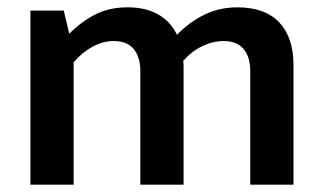

<svg xmlns="http://www.w3.org/2000/svg" viewBox="-20 -504 884 524"><path d="M181 0H63V-475H154L169 -412Q202 -445 240 -464.5Q278 -484 328 -484Q378 -484 412 -464.5Q446 -445 463 -409Q497 -444 538 -464Q579 -484 628 -484Q703 -484 742 -443Q781 -402 781 -326V0H663V-310Q663 -348 645 -370Q627 -392 590 -392Q561 -392 532 -378Q503 -364 480 -338Q481 -331 481 -325.5Q481 -320 481 -313V0H363V-310Q363 -348 345 -370Q327 -392 290 -392Q261 -392 232.5 -376.5Q204 -361 181 -334Z"/></svg>

Font: Mukta Mahee SemiBold
Style: Regular
Weight: 600
Designer: Shuchita Grover, Noopur Datye, Girish Dalvi, Yashodeep Gholap
Foundry: Ek Type
Version: Version 2.538;PS 1.000;hotconv 16.6.51;makeotf.lib2.5.65220;